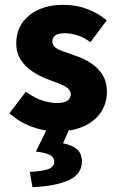

<svg xmlns="http://www.w3.org/2000/svg" viewBox="-20 -530 487 792"><path d="M212 12Q163 12 110.5 -7.5Q58 -27 19 -63L87 -152Q121 -126 154.5 -115.5Q188 -105 215 -105Q245 -105 258.5 -115Q272 -125 272 -142Q272 -156 259.5 -166Q247 -176 225.5 -184.5Q204 -193 177 -203Q142 -216 112.5 -236Q83 -256 65 -284.5Q47 -313 47 -351Q47 -423 100.5 -466.5Q154 -510 241 -510Q296 -510 342 -492Q388 -474 420 -446L353 -356Q326 -376 299 -384.5Q272 -393 246 -393Q221 -393 208.5 -384Q196 -375 196 -359Q196 -346 205 -337Q214 -328 234 -320.5Q254 -313 286 -302Q324 -290 354.5 -270Q385 -250 403 -221Q421 -192 421 -151Q421 -105 397 -68Q373 -31 326.5 -9.5Q280 12 212 12ZM114 242 103 179Q160 176 182 166.5Q204 157 204 136Q204 121 189 111Q174 101 128 95L177 -4H269L240 61Q279 69 298.5 86.5Q318 104 318 136Q318 188 264 213Q210 238 114 242Z"/></svg>

Font: Source Sans 3 ExtraBold
Style: Regular
Weight: 800
Designer: Paul D. Hunt
Foundry: Adobe
Version: Version 3.052;hotconv 1.1.0;makeotfexe 2.6.0